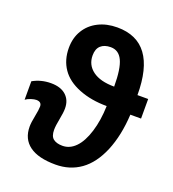

<svg xmlns="http://www.w3.org/2000/svg" viewBox="-134 -832 851 945"><g transform="rotate(20 291.0 -359.5)"><path d="M582 -347.2H525.9Q520 -236.8 485.4 -153.3Q450.7 -70.8 394.3 -30.5Q337.9 9.8 263.2 9.8Q172.9 9.8 126.5 -24.2Q80.1 -58.1 80.1 -123Q80.1 -144 87.4 -179.7Q94.7 -215.8 94.7 -232.9Q94.7 -257.3 66.4 -257.3Q56.2 -257.3 39.6 -252Q22.9 -246.6 11.7 -238.3V-335Q54.7 -359.4 106.9 -359.4Q157.7 -359.4 185.5 -334.2Q213.4 -309.1 213.4 -265.6Q213.4 -244.1 206.1 -207.5Q198.7 -170.9 198.7 -148.9Q198.7 -115.2 215.8 -102.1Q232.9 -88.9 263.7 -88.9Q302.2 -88.9 332 -119.6Q362.3 -150.4 381.1 -211.2Q399.9 -272 401.9 -347.2Q320.3 -347.2 256.3 -372.6Q191.9 -397.9 160.4 -444.1Q128.9 -490.2 128.9 -552.7Q128.9 -605.5 153.1 -645.3Q177.2 -685.1 220.5 -707Q263.7 -729 319.8 -729Q525.9 -729 525.9 -449.7H582ZM403.8 -449.7Q403.8 -543.9 383.8 -585.4Q364.3 -626.5 322.3 -626.5Q289.1 -626.5 270.3 -609.4Q251.5 -592.3 251.5 -558.1Q251.5 -508.3 291 -479Q330.6 -449.7 403.8 -449.7Z"/></g></svg>

Font: Arimo
Style: Bold
Weight: 700
Designer: Steve Matteson
Foundry: Monotype Imaging Inc.
Version: Version 1.33